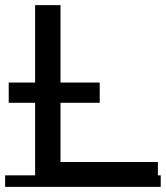

<svg xmlns="http://www.w3.org/2000/svg" viewBox="-22 -720 647 749"><path d="M115 -1V-700H214V-88H594V-1ZM-2 9V-36H605V9ZM12 -319V-398H367V-319Z"/></svg>

Font: Montserrat Underline Thin Medium
Style: Regular
Weight: 500
Version: Version 9.000